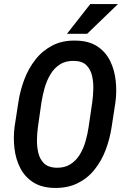

<svg xmlns="http://www.w3.org/2000/svg" viewBox="-20 -922 624 952"><path d="M552.2 -413.6 533.7 -293.5Q524.9 -234.4 504.2 -179.4Q483.4 -124.5 449 -81.3Q414.6 -38.1 364.7 -13.4Q314.9 11.2 248.5 9.8Q185.5 8.3 144.3 -18.3Q103 -44.9 80.6 -88.6Q58.1 -132.3 51.8 -185.3Q45.4 -238.3 52.2 -292.5L70.8 -413.6Q79.6 -472.2 100.3 -527.3Q121.1 -582.5 156 -627Q190.9 -671.4 241 -697Q291 -722.7 357.9 -720.7Q421.9 -719.2 462.9 -691.9Q503.9 -664.6 525.9 -620.1Q547.9 -575.7 553.7 -521.7Q559.6 -467.8 552.2 -413.6ZM419.4 -292.5 437.5 -415.5Q441.4 -444.3 442.6 -478.8Q443.8 -513.2 436.8 -544.9Q429.7 -576.7 409.4 -597.7Q389.2 -618.7 349.6 -620.1Q307.1 -621.6 277.8 -603Q248.5 -584.5 230 -553.2Q211.4 -522 201.2 -485.6Q190.9 -449.2 185.5 -414.6L168 -292Q164.1 -263.7 163.3 -229.5Q162.6 -195.3 169.9 -164.3Q177.2 -133.3 197.5 -112.8Q217.8 -92.3 256.8 -90.3Q299.3 -88.9 328.1 -106.9Q356.9 -125 375.5 -155.3Q394 -185.5 404.3 -221.9Q414.6 -258.3 419.4 -292.5ZM312 -754.4 427.7 -901.9H564.9L412.1 -754.4Z"/></svg>

Font: Roboto Condensed Medium
Style: Italic
Weight: 500
Italic angle: -12°
Designer: Christian Robertson
Foundry: Google
Version: Version 3.0; 2020